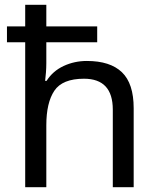

<svg xmlns="http://www.w3.org/2000/svg" viewBox="-20 -780 658 800"><path d="M173 -760V-670H385V-604H173V-517Q173 -498 171.5 -478.5Q170 -459 168 -443H174Q200 -484 245 -505Q290 -526 342 -526Q439 -526 488 -479Q537 -432 537 -329V0H450V-323Q450 -452 330 -452Q240 -452 206.5 -402Q173 -352 173 -258V0H85V-604H9V-670H85V-760Z"/></svg>

Font: Noto Sans Hebrew Droid
Style: Regular
Weight: 400
Designer: Monotype Design Team
Foundry: Monotype Imaging Inc.
Version: Version 1.100